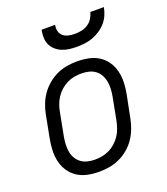

<svg xmlns="http://www.w3.org/2000/svg" viewBox="-139 -847 829 955"><g transform="rotate(-20 275.0 -369.0)"><path d="M222 12Q191 12 161.5 6Q132 0 108 -15.5Q84 -31 68 -54.5Q52 -78 45 -106.5Q38 -135 39 -165.5Q40 -196 46 -227L69 -347Q74 -373 84 -399Q94 -425 110.5 -448.5Q127 -472 150 -491Q173 -510 198.5 -521.5Q224 -533 251 -537.5Q278 -542 304 -542Q335 -542 365 -536Q395 -530 419 -514.5Q443 -499 459 -475.5Q475 -452 482 -423.5Q489 -395 488 -364.5Q487 -334 481 -303L457 -183Q452 -157 442 -131Q432 -105 416 -81.5Q400 -58 377 -39Q354 -20 328 -8.5Q302 3 275 7.5Q248 12 222 12ZM223 -52Q242 -52 261 -55.5Q280 -59 298.5 -68Q317 -77 332.5 -91Q348 -105 359.5 -122Q371 -139 377.5 -158Q384 -177 388 -195L411 -315Q415 -336 416 -356Q417 -376 413.5 -395Q410 -414 401 -430.5Q392 -447 377 -458Q362 -469 343 -473.5Q324 -478 304 -478Q285 -478 265.5 -474.5Q246 -471 228 -462Q210 -453 194 -439Q178 -425 167 -408Q156 -391 149 -372Q142 -353 139 -335L116 -215Q112 -194 111 -174Q110 -154 113 -135Q116 -116 125.5 -99.5Q135 -83 150 -72Q165 -61 184 -56.5Q203 -52 223 -52ZM330 -610Q310 -610 290 -612.5Q270 -615 252 -622.5Q234 -630 220 -642.5Q206 -655 198 -672Q190 -689 189.5 -709Q189 -729 193 -750H265Q261 -733 265 -717Q269 -701 281 -691Q293 -681 309.5 -677.5Q326 -674 343 -674Q360 -674 377.5 -677.5Q395 -681 411 -691Q427 -701 437 -717Q447 -733 451 -750H523Q519 -729 510.5 -709Q502 -689 487 -672Q472 -655 453 -642.5Q434 -630 413 -622.5Q392 -615 371 -612.5Q350 -610 330 -610Z"/></g></svg>

Font: Lode
Style: Italic
Weight: 400
Italic angle: -11°
Monospace: yes
Designer: Belleve Invis
Foundry: Belleve Invis
Version: Version 29.2.0; ttfautohint (v1.8.3)